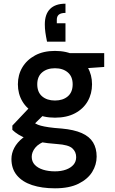

<svg xmlns="http://www.w3.org/2000/svg" viewBox="-20 -789 624 1041"><path d="M278 232Q207 232 154 214.5Q101 197 71.5 161.5Q42 126 42 73Q42 42 57.5 12.5Q73 -17 104.5 -42Q136 -67 185 -86L238 -29Q190 -12 171 12Q152 36 152 61Q152 87 168.5 104.5Q185 122 213.5 131Q242 140 278 140Q312 140 338 130.5Q364 121 378.5 104Q393 87 393 63Q393 34 372 15Q351 -4 290 -8Q236 -12 196.5 -19Q157 -26 128.5 -36.5Q100 -47 80 -59.5Q60 -72 47 -85V-108L151 -218L240 -189L123 -74L154 -131Q164 -124 174.5 -118Q185 -112 201.5 -107.5Q218 -103 245 -99Q272 -95 315 -92Q381 -86 423 -67.5Q465 -49 484.5 -17Q504 15 504 60Q504 104 480 143Q456 182 406 207Q356 232 278 232ZM278 -151Q215 -151 170 -175Q125 -199 101 -240Q77 -281 77 -332Q77 -383 101 -423.5Q125 -464 170 -488.5Q215 -513 278 -513Q342 -513 387 -488.5Q432 -464 455.5 -423.5Q479 -383 479 -332Q479 -281 455.5 -240Q432 -199 387 -175Q342 -151 278 -151ZM278 -244Q321 -244 347.5 -266.5Q374 -289 374 -332Q374 -374 347.5 -396.5Q321 -419 278 -419Q235 -419 208.5 -396.5Q182 -374 182 -332Q182 -289 208.5 -266.5Q235 -244 278 -244ZM361 -413 338 -501H545V-426ZM335 -769V-719Q311 -719 299.5 -710Q288 -701 288 -682V-663H335V-563H235Q229 -592 226 -613.5Q223 -635 223 -657Q223 -712 251.5 -740.5Q280 -769 335 -769Z"/></svg>

Font: DM Sans 17pt SemiBold
Style: Regular
Weight: 600
Version: Version 4.004;gftools[0.9.30]